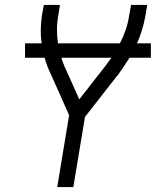

<svg xmlns="http://www.w3.org/2000/svg" viewBox="-20 -755 640 775"><path d="M211 0 259 -290 186 -454Q178 -470 171.5 -487Q165 -504 160 -522H81V-580H148Q144 -607 144.5 -635Q145 -663 149 -691L157 -735H222L215 -691Q210 -663 210 -635Q210 -607 214 -580H464Q478 -607 487.5 -635Q497 -663 501 -691L509 -735H574L567 -691Q562 -663 553.5 -635Q545 -607 533 -580H589V-522H503Q493 -506 482 -490Q471 -474 460 -458Q458 -455 456 -452.5Q454 -450 452 -448L323 -283L276 0ZM300 -354 401 -483Q408 -493 415.5 -502.5Q423 -512 430 -522H228Q230 -513 233.5 -504.5Q237 -496 240 -488V-487Q241 -485 242.5 -482.5Q244 -480 245 -477Z"/></svg>

Font: Iosevka Curly LtExObl
Style: Regular
Weight: 300
Width: 7
Italic angle: -9°
Monospace: yes
Designer: Belleve Invis
Foundry: Belleve Invis
Version: Version 11.1.0; ttfautohint (v1.8.3)